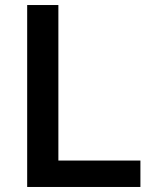

<svg xmlns="http://www.w3.org/2000/svg" viewBox="-20 -743 609 763"><path d="M88 -723V0H538V-105H212V-723Z"/></svg>

Font: United Sans SemiBold
Style: Regular
Weight: 600
Designer: Pablo Impallari, Rodrigo Fuenzalida (Modified by Dan O. Williams)
Version: Version 1.000;PS 001.000;hotconv 1.0.88;makeotf.lib2.5.64775